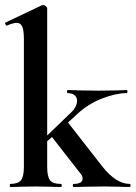

<svg xmlns="http://www.w3.org/2000/svg" viewBox="-20 -745 540 765"><path d="M497.1 0Q471.2 0 456.1 -1L396 -2L318.8 -1Q301.8 0 272.9 0Q270 0 270 -6.1Q270 -12.2 272.9 -12.2Q309.1 -12.2 309.1 -33.2Q309.1 -44.4 300.8 -53.2L187 -199.2L168 -182.1V-81.1Q168 -41 179.4 -26.6Q190.9 -12.2 222.2 -12.2Q226.1 -12.2 226.1 -6.1Q226.1 0 222.2 0Q196.3 0 180.2 -1L122.1 -2L62 -1Q46.9 0 21 0Q19 0 19 -6.1Q19 -12.2 21 -12.2Q51.8 -12.2 63.5 -26.6Q75.2 -41 75.2 -81.1V-588.9Q75.2 -624 68.6 -638.9Q62 -653.8 46.9 -653.8Q31.7 -653.8 7.8 -643.1H6.8Q3.9 -643.1 1.5 -648.4Q-1 -653.8 1 -654.8L147 -724.1L151.9 -725.1Q156.7 -725.1 162.4 -720.5Q168 -715.8 168 -711.9V-205.1L261.2 -294.9Q287.1 -318.8 287.1 -344.2Q287.1 -357.4 277.1 -365.7Q267.1 -374 249 -374Q247.1 -374 247.1 -380.1Q247.1 -386.2 249 -386.2Q277.8 -386.2 293.9 -384.8L373 -383.8L445.8 -384.8Q460 -385.7 484.9 -386.2Q487.8 -386.2 487.8 -380.1Q487.8 -374 484.9 -374Q441.9 -374 386.5 -352.5Q331.1 -331.1 287.1 -290L251 -256.8L388.2 -81.1Q442.9 -12.2 497.1 -12.2Q500 -12.2 500 -6.1Q500 0 497.1 0Z"/></svg>

Font: Cormorant-Bold
Style: Bold
Weight: 700
Designer: Christian Thalmann (Catharsis Fonts)
Version: Version 3.000